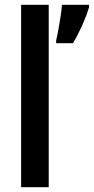

<svg xmlns="http://www.w3.org/2000/svg" viewBox="-20 -780 391 800"><path d="M183 0H68V-760H183ZM351 -750Q341 -716 322 -673.5Q303 -631 284 -600H214V-612Q218 -627 223 -655Q228 -683 232.5 -712Q237 -741 238 -760H351Z"/></svg>

Font: Noto Sans Malayalam Condensed SemiBold
Style: Regular
Weight: 600
Width: 3
Designer: Jelle Bosma - Monotype Design Team
Foundry: Monotype Imaging Inc.
Version: Version 2.104; ttfautohint (v1.8.4.7-5d5b)